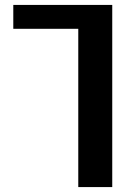

<svg xmlns="http://www.w3.org/2000/svg" viewBox="-20 -540 545 780"><path d="M436 -520V220H298V-423H34V-520Z"/></svg>

Font: Mplus 1p Bold
Style: Bold
Weight: 700
Version: Version 1.061